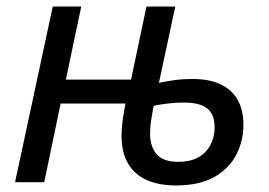

<svg xmlns="http://www.w3.org/2000/svg" viewBox="-20 -556 821 586"><path d="M517 10Q465 10 428 -6.5Q391 -23 371 -56.5Q351 -90 351 -142Q351 -156 352.5 -172.5Q354 -189 357 -206.5Q360 -224 363 -240H165L115 0H26L141 -536H228L181 -313H380L427 -536H515L465 -303Q487 -308 513 -311.5Q539 -315 567 -315Q619 -315 653.5 -298.5Q688 -282 705.5 -251Q723 -220 723 -175Q723 -126 701 -83.5Q679 -41 633.5 -15.5Q588 10 517 10ZM524 -62Q553 -62 574 -70.5Q595 -79 608.5 -94Q622 -109 628.5 -128Q635 -147 635 -167Q635 -195 624.5 -211.5Q614 -228 593.5 -235.5Q573 -243 542 -243Q519 -243 495.5 -240.5Q472 -238 449 -233Q443 -202 440.5 -183.5Q438 -165 438 -149Q438 -109 458 -85.5Q478 -62 524 -62Z"/></svg>

Font: Noto Sans Display
Style: Italic
Weight: 400
Italic angle: -12°
Designer: Monotype Design Team
Foundry: Monotype Imaging Inc.
Version: Version 2.003